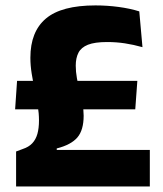

<svg xmlns="http://www.w3.org/2000/svg" viewBox="-20 -672 587 692"><path d="M34.5 -278 41.5 -380.5H475L467.5 -278ZM184.5 -131.5H520V0H38V-126L62 -135Q83.5 -142 96.2 -155.5Q109 -169 114.8 -189.5Q120.5 -210 120.5 -238Q120.5 -263.5 116 -291.2Q111.5 -319 105.2 -348.2Q99 -377.5 94.2 -406.8Q89.5 -436 89.5 -464Q89.5 -558 145.5 -605.2Q201.5 -652.5 324 -652.5Q366 -652.5 407.2 -647Q448.5 -641.5 482 -631L493.5 -502Q461.5 -511 430.2 -515.8Q399 -520.5 366 -520.5Q321.5 -520.5 297 -510.8Q272.5 -501 262.8 -482Q253 -463 253 -435.5Q253 -413.5 257.2 -390.2Q261.5 -367 267.2 -343.8Q273 -320.5 277.2 -298.2Q281.5 -276 281.5 -255Q281.5 -203 258.8 -176.5Q236 -150 184.5 -137Z"/></svg>

Font: Anek Gujarati
Style: Bold
Weight: 700
Version: Version 1.003